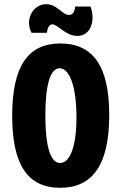

<svg xmlns="http://www.w3.org/2000/svg" viewBox="-20 -880 578 914"><path d="M348 -709C413 -709 435 -783 411 -849H338C336 -833 332 -809 309 -809C275 -809 253 -860 200 -860C137 -860 97 -787 130 -724H203C205 -737 210 -764 229 -764C256 -764 292 -709 348 -709ZM266 14C423 14 500 -98 500 -333C500 -568 421 -673 267 -673C116 -673 38 -569 38 -329C38 -100 109 14 266 14ZM266 -104C229 -104 196 -157 196 -330C196 -506 229 -555 264 -555C310 -555 344 -472 344 -320C344 -183 313 -104 266 -104Z"/></svg>

Font: Bricolage Grotesque 10pt Condensed ExtraBold
Style: Regular
Weight: 800
Width: 3
Designer: Mathieu Triay
Foundry: Atelier Triay
Version: Version 1.000;gftools[0.9.29]